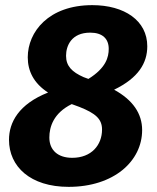

<svg xmlns="http://www.w3.org/2000/svg" viewBox="-20 -710 611 747"><path d="M424 -361C519 -407 553 -465 553 -530C553 -630 464 -690 339 -690C169 -690 88 -586 88 -487C88 -434 111 -386 167 -350C53 -305 15 -234 15 -166C15 -62 98 17 247 17C423 17 533 -83 533 -204C533 -268 497 -321 424 -361ZM331 -583C379 -583 403 -559 403 -520C403 -488 393 -446 324 -403L305 -410C260 -430 237 -453 237 -493C237 -532 258 -583 331 -583ZM261 -96C205 -96 172 -126 172 -175C172 -216 188 -270 259 -305L289 -294C352 -269 377 -247 377 -206C377 -146 336 -96 261 -96Z"/></svg>

Font: Fira Sans
Style: Bold Italic
Weight: 700
Italic angle: -8°
Designer: bBox Type GmbH & Carrois Corporate GbR & Edenspiekermann AG
Foundry: bBox Type GmbH & Carrois Corporate GbR & Edenspiekermann AG
Version: Version 4.301;PS 004.301;hotconv 1.0.88;makeotf.lib2.5.64775